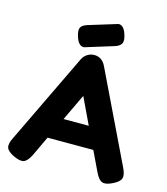

<svg xmlns="http://www.w3.org/2000/svg" viewBox="-131 -1002 971 1119"><g transform="rotate(15 354.5 -442.0)"><path d="M688 -97Q706 -59 699 -37.5Q692 -16 653 3Q613 23 591 15Q569 7 550 -33L492 -154H216L159 -33Q139 6 117.5 13.5Q96 21 56 2Q17 -16 9.5 -38Q2 -60 22 -99L285 -646Q295 -666 314 -678Q333 -690 355 -690Q401 -690 424 -645ZM354 -443 278 -283H430ZM285 -718Q252 -715 235 -768Q224 -803 231 -820Q238 -837 268 -847L444 -901Q477 -903 493 -850Q504 -816 496 -799Q488 -782 460 -772Z"/></g></svg>

Font: Fredoka SemiBold
Style: Regular
Weight: 600
Designer: Ben Nathan
Foundry: Milena B. Brandão, Ben Nathan
Version: Version 2.001